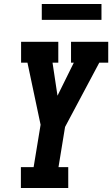

<svg xmlns="http://www.w3.org/2000/svg" viewBox="-20 -945 564 965"><path d="M85 0V-105H149L184 -318L118 -630H86V-735H273V-630H244L269 -464L351 -630H337V-735H524V-630H479L307 -307L274 -105H323V0ZM190 -845V-925H490V-845Z"/></svg>

Font: Iosevka Slab Extrabold Oblique
Style: Regular
Weight: 800
Italic angle: -9°
Monospace: yes
Designer: Belleve Invis
Foundry: Belleve Invis
Version: Version 11.1.1; ttfautohint (v1.8.3)